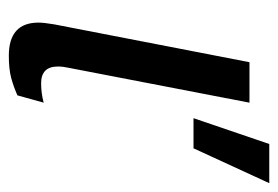

<svg xmlns="http://www.w3.org/2000/svg" viewBox="-120 -516 645 446"><g transform="rotate(90 203.0 -293.5)"><path d="M255 -420H325L406 -596H315ZM135 -105Q135 -117 138 -130L219 -550H125L37 -96Q33 -72 33 -60Q33 9 110 9Q141 9 161.5 3.5Q182 -2 202 -11L219 -72Q197 -66 174 -66Q135 -66 135 -105Z"/></g></svg>

Font: Cambay Devanagari
Style: Bold Italic
Weight: 700
Designer: Pooja Saxena
Foundry: Pooja Saxena
Version: Version 1.005;PS 001.005;hotconv 1.0.70;makeotf.lib2.5.58329